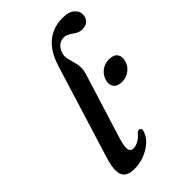

<svg xmlns="http://www.w3.org/2000/svg" viewBox="-221 -797 887 887"><g transform="rotate(-45 223.0 -353.5)"><path d="M367.5 -718.5Q408 -718.5 427.2 -702.2Q446.5 -686 446.5 -664Q446.5 -643 434 -629.5Q421.5 -616 396.5 -616Q382 -616 371 -621.2Q360 -626.5 350.8 -633.2Q341.5 -640 331.2 -645.2Q321 -650.5 307 -650.5Q292 -650.5 279.5 -642.2Q267 -634 259.5 -620.2Q252 -606.5 250 -589.5Q249.5 -578 252 -566.8Q254.5 -555.5 258.2 -544Q262 -532.5 264.8 -519.5Q267.5 -506.5 267 -491.2Q266.5 -476 261 -457.5L162 -139.5Q148 -92 152.2 -76Q156.5 -60 174 -60Q189 -60 205.8 -68.8Q222.5 -77.5 236.5 -94.5Q243 -101 247.5 -102.8Q252 -104.5 256.5 -103Q262.5 -101 264 -93.8Q265.5 -86.5 260 -75Q251 -51.5 228 -32Q205 -12.5 174.2 -1Q143.5 10.5 109 10.5Q76.5 10.5 60.2 -3.2Q44 -17 43.2 -45Q42.5 -73 56 -116.5L197 -572.5Q220.5 -648 263.8 -683.2Q307 -718.5 367.5 -718.5ZM354 -314.5Q325 -314.5 312.5 -330.8Q300 -347 307 -373Q314 -399 335.2 -415.2Q356.5 -431.5 385 -431.5Q414.5 -431.5 426.8 -415.2Q439 -399 432 -373Q425.5 -347.5 404 -331Q382.5 -314.5 354 -314.5Z"/></g></svg>

Font: Fraunces
Style: Italic
Weight: 400
Italic angle: -16°
Version: Version 1.000;[b76b70a41]